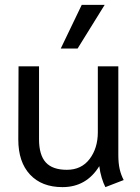

<svg xmlns="http://www.w3.org/2000/svg" viewBox="-20 -757 572 787"><path d="M55 0ZM55 -185 56 -485H140V-186Q140 -122 167.5 -91.5Q195 -61 254 -61Q314 -61 347.5 -105.5Q381 -150 381 -215V-485H465V-122Q465 -88 470.5 -64Q476 -40 487 -19L412 10Q404 -5 397 -28Q390 -51 387 -76Q334 10 236 10Q151 10 103 -41.5Q55 -93 55 -185ZM315 -737H409L298 -558H229Z"/></svg>

Font: Niramit
Style: Regular
Weight: 400
Version: Version 1.000; ttfautohint (v1.6)